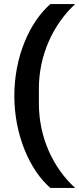

<svg xmlns="http://www.w3.org/2000/svg" viewBox="-20 -780 387 938"><path d="M50 -312C50 -117 128 54 226 138H347C240 41 170 -108 170 -274V-348C170 -510 239 -660 347 -760H226C126 -673 50 -505 50 -312Z"/></svg>

Font: IBM Plex Devanagari Medium
Style: Regular
Weight: 600
Designer: Mike Abbink, Paul van der Laan, Pieter van Rosmalen, Erin McLaughlin
Foundry: Bold Monday
Version: Version 1.0